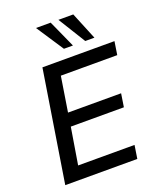

<svg xmlns="http://www.w3.org/2000/svg" viewBox="-168 -1040 947 1142"><g transform="rotate(-20 306.0 -469.0)"><path d="M44 0 156 -705H612L599 -621H242L207 -400H543L530 -316H194L156 -84H513L500 0ZM449 -765 342 -938H436L507 -765ZM314 -765 200 -938H293L371 -765Z"/></g></svg>

Font: Nunito Sans 12pt ExtraLight 12pt SemiBold
Style: Italic
Weight: 600
Italic angle: -9°
Version: Version 3.101;gftools[0.9.27]